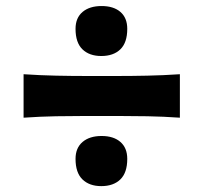

<svg xmlns="http://www.w3.org/2000/svg" viewBox="-20 -655 678 640"><path d="M317.6 -468.3Q358.2 -468.3 381.2 -490.6Q404.2 -512.9 404.2 -558.9Q404.2 -595.4 381.4 -615.2Q358.6 -634.9 318.7 -634.9Q278.6 -634.9 255.2 -615.2Q231.8 -595.4 231.8 -558.9Q231.8 -512.9 254.8 -490.6Q277.9 -468.3 317.6 -468.3ZM317.6 -34.6Q358.2 -34.6 381.2 -57Q404.2 -79.4 404.2 -125.4Q404.2 -161.9 381.4 -181.8Q358.6 -201.7 318.7 -201.7Q278.6 -201.7 255.2 -181.8Q231.8 -161.9 231.8 -125.4Q231.8 -79.4 254.8 -57Q277.9 -34.6 317.6 -34.6ZM58.6 -262.7Q114.7 -266.6 167.2 -267.5Q219.7 -268.4 265.7 -268.4H372.6Q418.7 -268.4 471.1 -267.5Q523.5 -266.6 579.6 -262.7V-407.6Q523.5 -403.8 471.1 -402.8Q418.7 -401.7 372.6 -401.7H265.7Q219.7 -401.7 167.2 -402.8Q114.7 -403.8 58.6 -407.6Z"/></svg>

Font: Pinar-VF
Style: Regular
Weight: 300
Designer: Amin Abedi
Version: Version 3.0